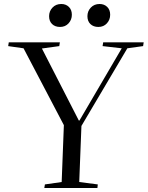

<svg xmlns="http://www.w3.org/2000/svg" viewBox="-20 -942 740 962"><path d="M375 -338H378L590 -700L494 -711L497 -730H700L697 -711L618 -700L388 -311L377 -30L470 -18L468 0H202L205 -18L289 -30L300 -315L98 -700L21 -711L24 -730H280L277 -711L190 -699ZM226 -861Q226 -886 243 -904Q260 -922 287 -922Q310 -922 325 -907.5Q340 -893 340 -868Q340 -843 323.5 -825Q307 -807 281 -807Q256 -807 241 -821.5Q226 -836 226 -861ZM418 -861Q418 -886 435 -904Q452 -922 479 -922Q502 -922 517 -907.5Q532 -893 532 -868Q532 -843 515.5 -825Q499 -807 473 -807Q448 -807 433 -821.5Q418 -836 418 -861Z"/></svg>

Font: Literata 72pt
Style: Italic
Weight: 400
Italic angle: -2°
Designer: Latin by Veronika Burian and Jose Scaglione. Greek by Irene Vlachou. Cyrillic by Vera Evstafieva
Foundry: TypeTogether
Version: Version 3.002